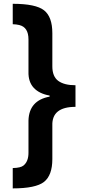

<svg xmlns="http://www.w3.org/2000/svg" viewBox="-20 -852 466 1037"><path d="M387.7 -274.9Q259.3 -274.9 262.7 -173.8V7.3Q262.7 94.7 217.8 130.4Q172.9 165.5 48.8 165.5V55.7Q91.8 54.7 106.9 42Q133.8 20 133.8 -26.4V-200.7Q136.7 -309.6 248 -330.1V-335.9Q191.9 -345.7 162.1 -377.9Q132.3 -410.2 133.8 -464.8V-639.2Q133.8 -705.1 84 -716.8Q68.4 -720.7 48.8 -721.2V-831.5Q172.9 -831.5 217.8 -796.4Q262.7 -761.2 262.7 -672.9V-493.7Q262.7 -438.5 294.9 -415Q327.1 -391.6 387.7 -391.6Z"/></svg>

Font: NotoSans-Bold
Style: Bold
Weight: 700
Designer: Monotype Design team
Foundry: Monotype Imaging Inc.
Version: Version 1.04